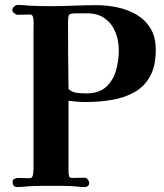

<svg xmlns="http://www.w3.org/2000/svg" viewBox="-20 -755 664 779"><path d="M462 -550Q462 -590 448.5 -624Q435 -658 406.5 -679.5Q378 -701 333 -701Q323 -701 313.5 -701Q304 -701 294 -701Q268 -701 262 -696.5Q256 -692 256 -665Q256 -598 256.5 -530Q257 -462 258 -394Q272 -381 291 -378.5Q310 -376 329 -376Q381 -376 409.5 -401.5Q438 -427 450 -467Q462 -507 462 -550ZM612 -553Q612 -487 589 -445.5Q566 -404 526.5 -381.5Q487 -359 435.5 -350Q384 -341 327 -341Q310 -341 292.5 -342.5Q275 -344 258 -346V-57Q258 -50 260 -41.5Q262 -33 272 -33Q285 -33 297.5 -33.5Q310 -34 323 -34Q331 -34 336.5 -26.5Q342 -19 342 -12Q342 -5 336.5 -0.5Q331 4 323 4Q310 4 297 2.5Q284 1 270 0Q255 -1 240 -1Q225 -1 210 -1Q181 -1 151.5 -1Q122 -1 93 1Q83 2 72 3Q61 4 50 4Q31 4 31 -18Q31 -26 38.5 -29.5Q46 -33 53 -33Q65 -33 76.5 -32.5Q88 -32 100 -32Q112 -32 114 -47.5Q116 -63 116 -71Q116 -76 116 -81Q116 -86 116 -91V-637Q116 -643 116.5 -657Q117 -671 114.5 -683.5Q112 -696 103 -696H93Q83 -696 73 -695.5Q63 -695 53 -695Q46 -695 38 -701Q30 -707 30 -714Q30 -722 37.5 -728.5Q45 -735 53 -735Q64 -735 75.5 -734Q87 -733 98 -732Q121 -731 143.5 -730.5Q166 -730 188 -730Q234 -730 279.5 -732Q325 -734 371 -734Q416 -734 459 -724.5Q502 -715 536.5 -694Q571 -673 591.5 -638.5Q612 -604 612 -553Z"/></svg>

Font: l_WÎãfOS
Style: ^8Ä
Weight: 700
Designer: LiuPeng
Version: Version 1.3